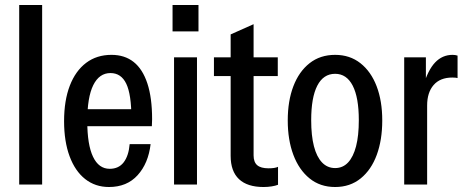

<svg xmlns="http://www.w3.org/2000/svg" viewBox="-20 -740 1872 770"><path d="M57 0V-720H149V0Z M417 10Q362 10 321.5 -22Q281 -54 259 -113.5Q237 -173 237 -254Q237 -337 260 -396.5Q283 -456 325.5 -488Q368 -520 427 -520Q480 -520 516 -491.5Q552 -463 571 -405.5Q590 -348 590 -262Q590 -255 589.5 -247.5Q589 -240 589 -234H295V-302H535L507 -265Q507 -361 486.5 -404Q466 -447 423 -447Q378 -447 354 -398.5Q330 -350 330 -254Q330 -160 353 -111.5Q376 -63 420 -63Q456 -63 476 -89Q496 -115 500 -162H584Q575 -85 532 -37.5Q489 10 417 10Z M678 0V-510H770V0ZM672 -614V-720H776V-614Z M1037 10Q972 10 938.5 -21.5Q905 -53 905 -115V-602L997 -643V-117Q997 -90 1011.5 -77.5Q1026 -65 1057 -65Q1070 -65 1079.5 -66.5Q1089 -68 1095 -71V1Q1085 5 1069.5 7.5Q1054 10 1037 10ZM838 -435V-510H1094V-435Z M1324 10Q1264 10 1221.5 -24.5Q1179 -59 1156.5 -119Q1134 -179 1134 -257Q1134 -335 1156.5 -394Q1179 -453 1221.5 -486.5Q1264 -520 1324 -520Q1383 -520 1425.5 -486.5Q1468 -453 1490.5 -394Q1513 -335 1513 -257Q1513 -179 1491 -119Q1469 -59 1426.5 -24.5Q1384 10 1324 10ZM1324 -66Q1355 -66 1376 -88.5Q1397 -111 1408 -153.5Q1419 -196 1419 -258Q1419 -349 1394.5 -396.5Q1370 -444 1324 -444Q1277 -444 1252.5 -396.5Q1228 -349 1228 -258Q1228 -196 1239 -153.5Q1250 -111 1271.5 -88.5Q1293 -66 1324 -66Z M1601 0V-510H1688V-397H1693V0ZM1693 -317 1677 -394Q1696 -459 1725 -489.5Q1754 -520 1795 -520Q1806 -520 1815 -517V-427Q1812 -428 1806.5 -428.5Q1801 -429 1794 -429Q1745 -429 1719 -399Q1693 -369 1693 -317Z"/></svg>

Font: Instrument Sans Condensed Medium
Style: Regular
Weight: 500
Width: 3
Designer: Rodrigo Fuenzalida
Foundry: fragTYPE
Version: Version 1.000;gftools[0.9.28]